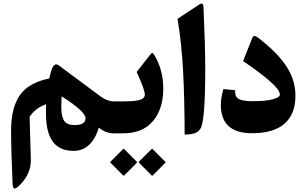

<svg xmlns="http://www.w3.org/2000/svg" viewBox="-20 -752 1730 1083"><path d="M400.4 -46.4Q461.9 -46.4 462.4 -85Q462.4 -123.5 327.6 -208.5Q325.7 -171.4 325.7 -148.4Q325.7 -96.2 341.1 -71.5Q356.4 -46.9 400.4 -46.4ZM621.1 -180.2H627.9Q640.1 -180.2 640.1 -115.7V-69.3Q640.1 0 627.9 0H619.1Q576.2 0 537.6 -32.2Q518.1 32.2 481.9 65.7Q445.8 99.1 395 99.1Q314.5 98.6 276.9 45.7Q239.3 -7.3 239.3 -112.3Q239.3 -128.9 240.2 -164.1Q178.7 -142.6 147 -92.8L153.8 145Q156.7 225.1 94.2 289.1Q69.8 314 61 311.5Q52.2 309.1 50.8 281.2Q42.5 93.3 42.5 -14.2Q42.5 -144 91.6 -214.6Q140.6 -285.2 258.3 -309.6Q261.2 -324.2 263.7 -333.5Q266.1 -342.8 269.8 -354.7Q273.4 -366.7 277.3 -373Q281.2 -379.4 286.4 -384.5Q291.5 -389.6 297.9 -388.9Q304.2 -388.2 312 -382.8L547.4 -208Q585.4 -180.2 621.1 -180.2Z M841.8 89.8 911.6 159.7Q914.1 161.6 914.1 162.6Q914.1 163.6 911.1 167.5L842.3 236.8Q838.4 240.7 834.5 236.8L766.1 168Q762.2 164.1 762 163.1Q761.7 162.1 764.6 159.2L834 89.8Q837.4 86.9 838.4 87.2Q839.4 87.4 841.8 89.8ZM681.2 89.8 751 159.7Q752.9 161.6 753.2 162.6Q753.4 163.6 750.5 167.5L681.6 236.8Q677.7 240.7 673.8 236.8L605.5 168Q601.6 164.1 601.3 163.1Q601.1 162.1 604 159.2L673.3 89.8Q675.3 87.9 676.5 87.4Q677.7 86.9 678.5 87.4Q679.2 87.9 681.2 89.8ZM900.9 -252.4Q900.9 -137.2 842.5 -68.6Q784.2 0 675.8 0H623Q596.2 0 596.2 -75.2V-109.4Q596.2 -180.2 623 -180.2H682.6Q708.5 -180.2 727.1 -181.6Q745.6 -183.1 762.5 -187Q779.3 -190.9 788.1 -198.7Q796.9 -206.5 796.9 -218.8Q796.9 -244.1 754.9 -336.9Q754.4 -338.9 753.9 -340.1Q753.4 -341.3 752.4 -343Q751.5 -344.7 751 -346.2L825.2 -440.9Q834.5 -453.1 838.9 -453.1Q843.3 -453.1 851.1 -440.4Q900.9 -357.9 900.9 -252.4Z M981.4 -646 1098.1 -722.7Q1113.8 -733.9 1120.4 -731.2Q1127 -728.5 1127.9 -708.5Q1137.7 -496.6 1137.7 -364.3Q1137.7 -73.2 1111.8 -28.3Q1100.1 -8.3 1078.9 -0.7Q1057.6 6.8 1021.5 7.3Q1021 -192.9 1012.9 -348.6Q1004.9 -504.4 981.4 -646Z M1306.6 -243.2Q1305.7 -238.8 1307.1 -224.1Q1309.1 -200.2 1333.7 -190.7Q1358.4 -181.2 1406.2 -181.2Q1478 -181.2 1518.3 -191.9Q1558.6 -202.6 1558.6 -219.2Q1558.6 -246.1 1495.6 -299.8Q1432.6 -353.5 1351.1 -407.2L1402.8 -537.6Q1411.1 -558.1 1432.6 -541.5Q1539.6 -460.9 1593 -381.8Q1646.5 -302.7 1646.5 -212.4Q1646.5 -107.9 1584.7 -54.2Q1522.9 -0.5 1401.9 -0.5Q1225.6 -0.5 1225.6 -160.6Q1225.6 -198.7 1240.2 -249.5Z"/></svg>

Font: Sahel FD-WOL
Style: Bold-FD-WOL
Weight: 700
Foundry: Saber Rastikerdar (saber.rastikerdar@gmail.com)
Version: Version 2.0.2